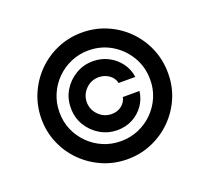

<svg xmlns="http://www.w3.org/2000/svg" viewBox="-126 -897 1168 1069"><g transform="rotate(-20 457.5 -363.0)"><path d="M457 11.7Q379.9 11.7 311.8 -17.6Q243.7 -46.9 191.9 -98.4Q140.1 -149.9 111.1 -217.8Q82 -285.6 82 -363.3Q82.5 -440.9 111.8 -509Q141.1 -577.1 192.6 -628.7Q244.1 -680.2 312 -709.2Q379.9 -738.3 457 -738.3Q535.2 -738.3 603 -709.2Q670.9 -680.2 722.4 -628.7Q773.9 -577.1 803 -509Q832 -440.9 832 -363.3Q832.5 -285.6 803.5 -217.8Q774.4 -149.9 722.9 -98.4Q671.4 -46.9 603.3 -17.6Q535.2 11.7 457 11.7ZM457 -95.2Q513.2 -95.2 562 -116Q610.8 -136.7 647.7 -173.6Q684.6 -210.4 705.6 -259Q726.6 -307.6 726.1 -363.3Q726.1 -438 689.7 -499Q653.3 -560.1 592.5 -596.2Q531.7 -632.3 457 -632.3Q401.9 -632.3 353.3 -611.3Q304.7 -590.3 267.8 -553.5Q231 -516.6 210 -467.8Q189 -418.9 189 -363.3Q188.5 -308.1 209.2 -259.5Q230 -210.9 267.1 -173.8Q304.2 -136.7 352.8 -116Q401.4 -95.2 457 -95.2ZM256.8 -363.3Q256.3 -419.9 283.9 -466.1Q311.5 -512.2 357.9 -539.8Q404.3 -567.4 460.4 -567.4Q509.8 -567.4 551.3 -545.9Q592.8 -524.4 619.9 -487.5Q647 -450.7 653.3 -404.3H554.2Q548.3 -434.6 521.5 -453.6Q494.6 -472.7 460.4 -472.7Q415.5 -472.7 383.5 -440.9Q351.6 -409.2 351.1 -363.8Q351.6 -318.8 383.5 -286.9Q415.5 -254.9 460.4 -254.9Q494.6 -254.9 519 -273.9Q543.5 -293 549.8 -322.8H648.4Q642.6 -276.4 616.7 -239.5Q590.8 -202.6 550.3 -181.2Q509.8 -159.7 460.4 -159.7Q404.3 -159.7 357.9 -187.3Q311.5 -214.8 283.9 -261Q256.3 -307.1 256.8 -363.3Z"/></g></svg>

Font: Inter Semi Bold
Style: Regular
Weight: 600
Designer: Rasmus Andersson
Foundry: rsms
Version: Version 4.000;git-e0f93cc